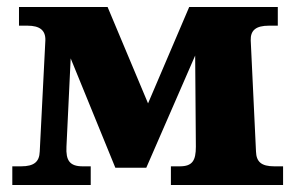

<svg xmlns="http://www.w3.org/2000/svg" viewBox="-20 -526 840 546"><path d="M308 -49H396L535 -368L537 -109C537 -69 527 -53 491 -53H466V0H785V-53H760C723 -53 709 -66 708 -95L693 -411C692 -440 708 -453 745 -453H770V-506H518L401 -232L286 -506H34V-453H58C93 -453 110 -440 109 -411L93 -95C92 -66 77 -53 40 -53H15V0H238V-53H215C178 -53 167 -70 169 -109L181 -360Z"/></svg>

Font: LT Superior Serif ExtraBold
Style: Regular
Weight: 800
Designer: Daniel Lyons
Foundry: LyonsType
Version: Version 2.120;FEAKit 1.0